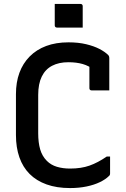

<svg xmlns="http://www.w3.org/2000/svg" viewBox="-20 -935 640 975"><path d="M336 20Q268 20 216.5 1.5Q165 -17 130.5 -51.5Q96 -86 78.5 -136Q61 -186 61 -249V-457Q61 -517 78.5 -565Q96 -613 130.5 -648Q165 -683 214.5 -701.5Q264 -720 328 -720Q378 -720 417.5 -710.5Q457 -701 485 -686.5Q513 -672 530 -655Q532 -653 533 -650.5Q534 -648 534.5 -645.5Q535 -643 535 -640Q535 -604 535 -560Q535 -516 535 -476Q512 -476 489.5 -476Q467 -476 445 -476Q440 -476 437 -479Q434 -482 434 -487Q434 -508 434 -528.5Q434 -549 434 -572.5Q434 -596 434 -625L460 -579Q431 -601 399.5 -610Q368 -619 327 -619Q279 -619 244.5 -601Q210 -583 192 -546Q174 -509 174 -453V-258Q174 -211 184 -176.5Q194 -142 218 -118Q239 -97 269 -88Q299 -79 336 -79Q392 -79 434.5 -94Q477 -109 522 -140H539Q539 -129 539 -118.5Q539 -108 539 -97Q539 -86 539 -75.5Q539 -65 539 -54Q539 -50 537.5 -46.5Q536 -43 533 -41Q516 -24 487 -10Q458 4 419.5 12Q381 20 336 20ZM258 -915Q274 -915 290.5 -915Q307 -915 323.5 -915Q340 -915 356.5 -915Q373 -915 389 -915Q394 -915 397 -912Q400 -909 400 -904V-795Q384 -795 367.5 -795Q351 -795 334.5 -795Q318 -795 301.5 -795Q285 -795 269 -795Q264 -795 261 -798Q258 -801 258 -806Z"/></svg>

Font: Recursive Monospace Medium
Style: Regular
Weight: 500
Version: Version 1.047